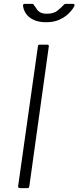

<svg xmlns="http://www.w3.org/2000/svg" viewBox="-20 -973 406 993"><path d="M224 -742Q235 -742 232 -730L132 -12Q131 -4 129 -2Q127 0 118 0H86Q78 0 75.5 -3Q73 -6 74 -12L176 -733Q177 -739 178.5 -740.5Q180 -742 186 -742ZM356 -953Q363 -953 365 -950Q367 -947 364 -941Q356 -924 336.5 -904.5Q317 -885 288 -871.5Q259 -858 218 -858Q179 -858 152.5 -871Q126 -884 113 -904.5Q100 -925 99 -946Q99 -948 101 -950.5Q103 -953 108 -953H146Q151 -953 152.5 -950.5Q154 -948 158 -943Q163 -938 169 -927.5Q175 -917 187.5 -909.5Q200 -902 223 -902Q258 -902 278 -918.5Q298 -935 311 -949Q314 -952 316.5 -952.5Q319 -953 322 -953Z"/></svg>

Font: Libre Franklin ExtraLight
Style: Italic
Weight: 250
Italic angle: -8°
Designer: Pablo Impallari, Rodrigo Fuenzalida, Nhung Nguyen
Foundry: Impallari Type
Version: Version 3.000